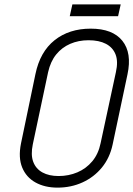

<svg xmlns="http://www.w3.org/2000/svg" viewBox="-20 -847 610 878"><path d="M532 -827H311L299 -773H520ZM142 -508 76 -191Q63 -126 81.5 -81Q100 -36 142.5 -12.5Q185 11 243 11Q305 11 357.5 -13Q410 -37 446 -81Q482 -125 495 -186L563 -507Q584 -605 539.5 -660.5Q495 -716 395 -716Q296 -716 229.5 -663Q163 -610 142 -508ZM130 -187 200 -517Q211 -566 237 -598Q263 -630 301 -646.5Q339 -663 385 -663Q433 -663 464.5 -646.5Q496 -630 508.5 -598Q521 -566 510 -517L440 -192Q430 -143 402 -109.5Q374 -76 334 -59Q294 -42 248 -42Q204 -42 174 -58.5Q144 -75 132 -107Q120 -139 130 -187Z"/></svg>

Font: Advent Pro
Style: Italic
Weight: 400
Italic angle: -12°
Designer: VivaRado, Andreas Kalpakidis
Foundry: VivaRado, Andreas Kalpakidis
Version: Version 3.000